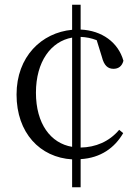

<svg xmlns="http://www.w3.org/2000/svg" viewBox="-20 -740 590 812"><path d="M321 52V-67C406 -72 465 -115 501 -177L484 -191C442 -141 384 -117 321 -116V-584C344 -583 366 -579 389 -570L411 -499C420 -463 436 -449 460 -449C481 -449 496 -460 502 -483C480 -561 411 -611 321 -615V-720H285V-614C156 -602 50 -501 50 -340C50 -178 149 -74 285 -66V52ZM285 -119C194 -134 132 -217 132 -348C132 -479 195 -565 285 -581Z"/></svg>

Font: Source Han Serif KR
Style: Regular
Weight: 400
Designer: Ryoko NISHIZUKA 西塚涼子 (kana & ideographs); Frank Grießhammer (Latin, Greek & Cyrillic); Wenlong ZHANG 张文龙 (bopomofo); San
Foundry: Adobe
Version: Version 2.001;hotconv 1.1.0;makeotfexe 2.6.0